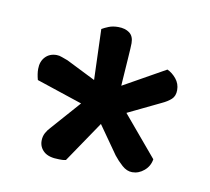

<svg xmlns="http://www.w3.org/2000/svg" viewBox="-43 -743 383 351"><g transform="rotate(10 148.5 -567.5)"><path d="M146 -582 167 -527 23 -575Q20 -586 20 -595Q20 -609 28 -617.5Q36 -626 49 -626Q54 -626 59 -624Q64 -622 70 -620ZM179 -558 99 -440Q95 -439 92 -439Q89 -439 86 -439Q67 -439 58 -447Q49 -455 49 -467Q49 -475 52.5 -481.5Q56 -488 61 -493L113 -552ZM135 -538 160 -583 256 -469Q254 -456 244 -447.5Q234 -439 222 -439Q212 -439 203 -447Q194 -455 187 -464ZM123 -562 253 -635Q262 -631 269.5 -622Q277 -613 277 -601Q277 -590 270.5 -584Q264 -578 253 -573L168 -532ZM174 -567 126 -540 121 -687Q126 -690 133.5 -693Q141 -696 151 -696Q164 -696 172 -690Q180 -684 180 -671Q180 -665 178.5 -643.5Q177 -622 175.5 -599.5Q174 -577 174 -567Z"/></g></svg>

Font: Baloo Bhaina 2
Style: Regular
Weight: 400
Designer: Yesha Goshar, Manish Minz, Shuchita Grover and Ek Type
Foundry: Ek Type
Version: Version 1.700